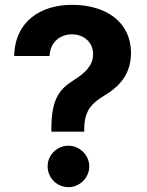

<svg xmlns="http://www.w3.org/2000/svg" viewBox="-20 -757 602 786"><path d="M190.3 -230.1V-218H324.9V-230.1C325.6 -299.4 350.5 -331.7 406.6 -365.4C473 -404.8 516.3 -457 516.3 -540.5C516.3 -664.8 416.2 -737.2 275.2 -737.2C146.3 -737.2 41.2 -669.7 38 -527.7H182.9C185 -585.6 228 -616.5 274.5 -616.5C322.4 -616.5 361.2 -584.5 361.2 -535.2C361.2 -488.6 327.4 -457.7 283.7 -430C224.1 -392.4 190.7 -354.4 190.3 -230.1ZM175.1 -76C174.7 -28.8 213.4 9.2 260.3 9.2C305.8 9.2 345.2 -28.8 345.5 -76C345.2 -122.5 305.8 -160.5 260.3 -160.5C213.4 -160.5 174.7 -122.5 175.1 -76Z"/></svg>

Font: GiG Sans
Style: Bold
Weight: 700
Designer: Andreas Faust
Version: Version 1.100;FEAKit 1.0